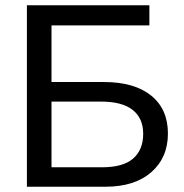

<svg xmlns="http://www.w3.org/2000/svg" viewBox="-20 -708 696 728"><path d="M616.7 -201.7Q616.7 -110.4 553.7 -55.2Q490.7 0 379.9 0H82V-688H546.4V-611.8H175.3V-397H374Q489.3 -397 553 -345.7Q616.7 -294.4 616.7 -201.7ZM522.9 -200.7Q522.9 -259.8 482.9 -291.3Q442.9 -322.8 362.8 -322.8H175.3V-73.7H366.7Q446.8 -73.7 484.9 -106.9Q522.9 -140.1 522.9 -200.7Z"/></svg>

Font: Arimo
Style: Regular
Weight: 400
Designer: Steve Matteson
Foundry: Monotype Imaging Inc.
Version: Version 1.33